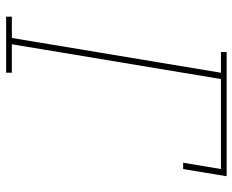

<svg xmlns="http://www.w3.org/2000/svg" viewBox="-88 -688 775 640"><g transform="rotate(90 300.0 -367.5)"><path d="M35 0V-19H106L222 -716H153V-735H567L543 -590H522L543 -716H243L127 -19H222V0Z"/></g></svg>

Font: Iosevka Slab ThExObl
Style: Regular
Weight: 100
Width: 7
Italic angle: -9°
Monospace: yes
Designer: Belleve Invis
Foundry: Belleve Invis
Version: Version 11.1.1; ttfautohint (v1.8.3)